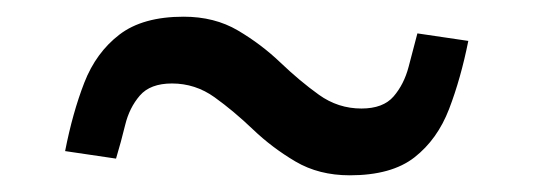

<svg xmlns="http://www.w3.org/2000/svg" viewBox="-20 -395 640 230"><path d="M399 -185Q362 -185 334 -201.5Q306 -218 283 -240Q260 -262 237 -278.5Q214 -295 186 -295Q160 -295 147.5 -280.5Q135 -266 130 -245.5Q125 -225 119 -205L58 -214Q67 -260 81 -296Q95 -332 123 -353.5Q151 -375 200 -375Q237 -375 265 -358.5Q293 -342 316 -320Q339 -298 362 -281.5Q385 -265 413 -265Q439 -265 451.5 -279.5Q464 -294 469.5 -315Q475 -336 480 -355L541 -346Q532 -301 518 -264.5Q504 -228 476.5 -206.5Q449 -185 399 -185Z"/></svg>

Font: Wittgenstein Extrabold
Style: Regular
Weight: 800
Designer: Jörg Drees
Foundry: Jörg Drees
Version: Version 1.303; ttfautohint (v1.8.4.7-5d5b)